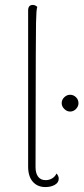

<svg xmlns="http://www.w3.org/2000/svg" viewBox="-20 -748 340 778"><path d="M94 -73V-706Q94 -728 113 -728Q123 -728 131 -720Q127 -710 126 -656.5Q125 -603 125 -524L124 -71Q124 -46 134.5 -32Q145 -18 165 -18Q179 -18 191 -25Q203 -32 209 -45Q218 -35 218 -24Q218 -8 202 1Q186 10 164 10Q132 10 113 -11.5Q94 -33 94 -73ZM230 -330Q230 -344 240.5 -354Q251 -364 264 -364Q278 -364 288 -354Q298 -344 298 -330Q298 -317 288 -306.5Q278 -296 264 -296Q251 -296 240.5 -306.5Q230 -317 230 -330Z"/></svg>

Font: Arima Madurai Thin
Style: Regular
Weight: 250
Designer: Joana Correia and Natanael Gama
Foundry: NDISCOVER
Version: Version 1.020; ttfautohint (v1.5) -l 7 -r 28 -G 50 -x 13 -D 